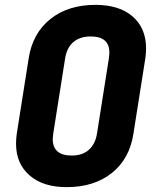

<svg xmlns="http://www.w3.org/2000/svg" viewBox="-20 -760 640 790"><path d="M46 -169Q46 -189 49 -210L98 -520Q114 -623 187 -681.5Q260 -740 373 -740Q471 -740 526 -692Q581 -644 581 -561Q581 -541 578 -520L529 -210Q513 -106 440 -48Q367 10 254 10Q157 10 101.5 -38.5Q46 -87 46 -169ZM379 -210 428 -520Q430 -536 430 -544Q430 -610 353 -610Q309 -610 282 -587Q255 -564 248 -520L199 -210Q197 -194 197 -188Q197 -120 275 -120Q319 -120 345.5 -143.5Q372 -167 379 -210Z"/></svg>

Font: JetBrains Mono Extra Bold
Style: Italic
Weight: 800
Italic angle: -9°
Monospace: yes
Designer: Philipp Nurullin, Konstantin Bulenkov
Foundry: JetBrains
Version: 2.002